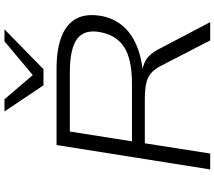

<svg xmlns="http://www.w3.org/2000/svg" viewBox="-72 -912 984 881"><g transform="rotate(-90 420.5 -472.0)"><path d="M83 0 195 -705H545Q636 -705 694.5 -681.5Q753 -658 776.5 -611.5Q800 -565 786 -493Q773 -435 736 -395Q699 -355 638.5 -332.5Q578 -310 497 -306L503 -315L517 -314Q557 -312 585.5 -294.5Q614 -277 634 -238L759 0H675L559 -225Q543 -256 524 -272Q505 -288 476.5 -294Q448 -300 401 -300H203L156 0ZM212 -359H477Q586 -359 641.5 -393Q697 -427 712 -500Q728 -575 683.5 -609.5Q639 -644 529 -644H257ZM469 -765 349 -944H405L516 -814L671 -944H726L543 -765Z"/></g></svg>

Font: Nunito Sans 10pt Expanded Light
Style: Italic
Weight: 300
Width: 7
Italic angle: -9°
Designer: Vernon Adams
Foundry: Vernon Adams
Version: Version 3.101;gftools[0.9.27]